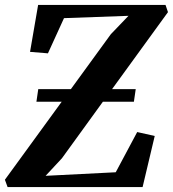

<svg xmlns="http://www.w3.org/2000/svg" viewBox="-36 -763 705 783"><path d="M-5 0 -16 -30 215.5 -348H112.5L120 -399.5H253L416 -623.5L488 -698.5L225 -689L159.5 -545.5L86.5 -551.5L119.5 -743H639L649 -713.5L421 -399.5H517.5L510 -348H383.5L216.5 -117.5L150 -46L436 -60.5L523.5 -224.5L595 -208.5L545.5 0Z"/></svg>

Font: Merriweather 72pt
Style: Bold Italic
Weight: 700
Italic angle: -7.8°
Version: Version 2.101